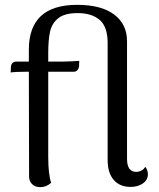

<svg xmlns="http://www.w3.org/2000/svg" viewBox="-20 -761 654 792"><path d="M590 -42Q590 -19 569.5 -4.5Q549 10 519 10Q474 10 449 -19Q424 -48 424 -101V-584Q424 -650 391.5 -678.5Q359 -707 300 -707Q247 -707 220.5 -686Q194 -665 186.5 -630.5Q179 -596 179 -543V-507H241Q254 -507 274 -508Q294 -509 307 -510L306 -488Q305 -478 299 -471.5Q293 -465 284 -465H179V-114Q179 -42 191 -7Q171 11 146 11Q126 11 113 -1Q100 -13 100 -33L99 -465H84Q43 -465 24 -462L25 -485Q26 -496 32 -501.5Q38 -507 48 -507H99V-556Q99 -741 298 -741Q398 -741 451 -701Q504 -661 504 -591V-105Q504 -79 513.5 -65.5Q523 -52 542 -52Q553 -52 563.5 -57.5Q574 -63 579 -73Q590 -60 590 -42Z"/></svg>

Font: Arima Madurai
Style: Regular
Weight: 400
Designer: Joana Correia and Natanael Gama
Foundry: NDISCOVER
Version: Version 1.019